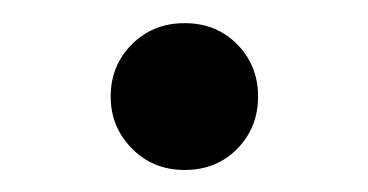

<svg xmlns="http://www.w3.org/2000/svg" viewBox="-20 -142 326 170"><path d="M78 -56.5Q78 -84 96.8 -102.8Q115.5 -121.5 143.5 -121.5Q171.5 -121.5 190 -102.8Q208.5 -84 208.5 -56.5Q208.5 -29 190 -10.2Q171.5 8.5 143.5 8.5Q115.5 8.5 96.8 -10.5Q78 -29.5 78 -56.5Z"/></svg>

Font: Hauora SemiBold
Style: Regular
Weight: 600
Designer: Wayne Shih
Foundry: WCYS
Version: Version 1.001